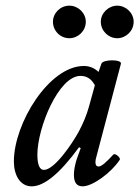

<svg xmlns="http://www.w3.org/2000/svg" viewBox="-20 -645 492 678"><path d="M225 -510C256 -510 283 -536 283 -568C283 -599 256 -625 225 -625C193 -625 167 -599 167 -568C167 -536 193 -510 225 -510ZM394 -510C425 -510 452 -536 452 -568C452 -599 425 -625 394 -625C363 -625 336 -599 336 -568C336 -536 363 -510 394 -510ZM92 13C136 13 192 -33 259 -125L265 -122L250 -80C245 -63 241 -45 241 -28C241 0 251 13 272 13C307 13 373 -35 403 -81C407 -88 386 -106 380 -99C356 -73 339 -57 328 -57C321 -57 317 -62 317 -72C317 -78 318 -84 321 -94L407 -420C411 -436 343 -436 338 -420L328 -391C313 -405 296 -412 276 -412C153 -412 29 -209 29 -75C29 -28 50 13 92 13ZM135 -45C120 -45 112 -63 112 -99C112 -194 187 -377 264 -377C287 -377 303 -366 315 -344L294 -268C286 -239 274 -210 258 -180C234 -136 172 -45 135 -45Z"/></svg>

Font: Junicode Two Beta SemiCondensed Medium
Style: Italic
Weight: 500
Width: 4
Italic angle: -10°
Version: Version 1.063